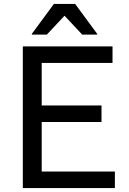

<svg xmlns="http://www.w3.org/2000/svg" viewBox="-20 -956 656 976"><path d="M308 -876 398 -780H474V-784L362 -936H254L142 -784V-780H218ZM192 -84V-336H496V-420H192V-636H552V-720H96V0H564V-84Z"/></svg>

Font: Kufam Arabic Latin Roman Normal
Style: Regular
Weight: 400
Designer: Wael Morcos & Artur Schmal
Version: Version 1.200;PS 001.200;hotconv 1.0.88;makeotf.lib2.5.64775